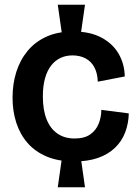

<svg xmlns="http://www.w3.org/2000/svg" viewBox="-20 -728 583 811"><path d="M242 -582 224 -708H339L321 -582ZM224 63 242 -64H321L339 63ZM294 -46Q227 -46 178 -66.5Q129 -87 97 -123.5Q65 -160 49 -209Q33 -258 33 -315Q33 -374 49 -424.5Q65 -475 97 -513.5Q129 -552 177 -573.5Q225 -595 289 -595Q360 -595 408 -569.5Q456 -544 481 -501Q506 -458 507 -405L393 -383Q392 -418 379 -443Q366 -468 342 -481Q318 -494 286 -494Q258 -494 235 -483Q212 -472 195.5 -450.5Q179 -429 170 -396.5Q161 -364 161 -321Q161 -263 177 -223.5Q193 -184 223 -163.5Q253 -143 295 -143Q337 -143 361.5 -160.5Q386 -178 397 -206Q408 -234 408 -264L524 -249Q523 -207 509 -169.5Q495 -132 466 -104Q437 -76 394 -61Q351 -46 294 -46Z"/></svg>

Font: Bricolage Grotesque 60pt SemiBold
Style: Regular
Weight: 600
Version: Version 1.001;gftools[0.9.33.dev8+g029e19f]